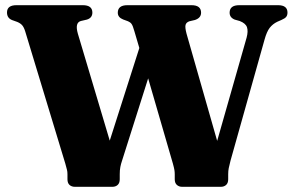

<svg xmlns="http://www.w3.org/2000/svg" viewBox="-20 -720 1132 740"><path d="M865 -671Q865 -700 902 -700H1051.5Q1088 -700 1088 -671.5Q1088 -661.5 1083.2 -655.2Q1078.5 -649 1064.5 -643L1048.5 -636Q1031 -627.5 1019.5 -612.8Q1008 -598 999.5 -567L868.5 -101Q863.5 -81.5 861.5 -71.5Q859.5 -61.5 859.5 -48.5V-29Q859.5 -14.5 851.5 -7.2Q843.5 0 831 0H682Q670 0 661.8 -7.2Q653.5 -14.5 653.5 -29V-48.5Q653.5 -57 652.2 -64.8Q651 -72.5 646.5 -89L551 -418L450.5 -101Q446 -88 443.8 -76.2Q441.5 -64.5 441.5 -48.5V-29Q441.5 -14.5 433.5 -7.2Q425.5 0 413 0H269Q256 0 248 -7.2Q240 -14.5 240 -29V-48.5Q240 -58 238.2 -65.2Q236.5 -72.5 232 -88.5L77 -599.5Q72 -615.5 65.2 -623Q58.5 -630.5 46.5 -635.5L27 -642.5Q7 -650 7 -672Q7 -700 43.5 -700H299Q336 -700 336 -671.5Q336 -651 315 -644.5L291.5 -639Q268 -632.5 280 -590.5L403 -178L517 -535L498 -599.5Q492 -621 487 -627.8Q482 -634.5 473.5 -638L454.5 -645Q434 -653 434 -671Q434 -700 471 -700H718Q755 -700 755 -671Q755 -651 731.5 -643L710 -638Q698 -634 695.2 -624.2Q692.5 -614.5 699 -590L817 -177L930.5 -575Q937 -599.5 932 -614.8Q927 -630 904 -639L884.5 -644.5Q865 -652.5 865 -671Z"/></svg>

Font: Fraunces 9pt
Style: Bold
Weight: 700
Version: Version 1.000;[b76b70a41]